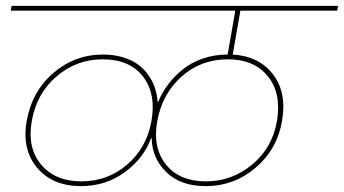

<svg xmlns="http://www.w3.org/2000/svg" viewBox="-20 -760 1159 647"><path d="M253.9 -148.9Q343.3 -148.9 408.7 -205.6Q474.1 -262.2 490.2 -351.1Q506.8 -443.8 461.9 -502Q417 -560.1 326.2 -560.1Q237.8 -560.1 170.4 -502.4Q103 -444.8 86.9 -351.1Q71.3 -261.7 118.7 -205.3Q166 -148.9 253.9 -148.9ZM673.8 -148.9Q761.7 -148.9 829.6 -205.3Q897.5 -261.7 913.1 -351.1Q929.2 -445.3 882.8 -502.7Q836.4 -560.1 748 -560.1Q657.2 -560.1 591.8 -502Q526.4 -443.8 509.8 -351.1Q493.7 -262.7 539.1 -205.8Q584.5 -148.9 673.8 -148.9ZM672.9 -132.8Q588.9 -132.8 540.5 -179.9Q492.2 -227.1 491.2 -293.9H488.8Q464.4 -226.6 400.4 -179.7Q336.4 -132.8 252.9 -132.8Q157.2 -132.8 105.2 -194.6Q53.2 -256.3 69.8 -351.1Q87.4 -452.1 159.9 -514.2Q232.4 -576.2 327.1 -576.2Q363.8 -576.2 394.3 -566.9Q424.8 -557.6 445.3 -542.5Q465.8 -527.3 480.5 -506.3Q495.1 -485.4 502.2 -463.1Q509.3 -440.9 511.2 -417H513.2Q525.9 -447.8 546.1 -474.9Q566.4 -502 595 -525.4Q623.5 -548.8 662.8 -562.5Q702.1 -576.2 747.1 -576.2L772.9 -724.1H16.1L19 -740.2H1119.1L1116.2 -724.1H790L764.2 -576.2Q853 -570.8 900.1 -509.3Q947.3 -447.8 930.2 -351.1Q913.6 -256.3 841.1 -194.6Q768.6 -132.8 672.9 -132.8Z"/></svg>

Font: SVN-Poppins Thin
Style: Italic
Weight: 100
Italic angle: -10°
Designer: Ninad Kale (Devanagari), Jonny Pinhorn (Latin)
Foundry: Indian Type Foundry
Version: Version 3.002 2017